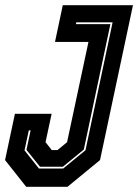

<svg xmlns="http://www.w3.org/2000/svg" viewBox="-22 -720 533 740"><path d="M79 0 -2.5 -103 35.5 -281.5H177L153.5 -172L177.5 -141.5H199.5L236.5 -172L319 -558.5H190L220 -700H490.5L363.5 -103L238 0ZM128 -70.5H221.5L307.5 -141L412 -634H272L270.5 -627H403.5L301 -143.5L220.5 -77.5H132L80 -142.5L96 -217.5H89L72.5 -140.5Z"/></svg>

Font: Tourney Condensed ExtraBold
Style: Italic
Weight: 800
Width: 3
Italic angle: -12°
Designer: Tyler Finck
Foundry: Etcetera Type Co
Version: Version 1.010; ttfautohint (v1.8.3)